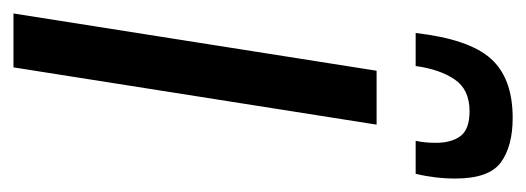

<svg xmlns="http://www.w3.org/2000/svg" viewBox="-276 -513 781 285"><g transform="rotate(90 114.5 -370.5)"><path d="M72 0H-8L77 -539H157ZM147 -741Q189 -741 213 -723.5Q237 -706 237 -656Q237 -626 230 -597H181Q184 -610 184 -627Q184 -650 174 -663.5Q164 -677 137 -677Q105 -677 90 -655Q75 -633 70 -597H21Q30 -676 59 -708.5Q88 -741 147 -741Z"/></g></svg>

Font: Georama Extra Condensed Medium
Style: Italic
Weight: 500
Width: 2
Italic angle: -9°
Designer: Jean-Baptiste Levee
Foundry: Production Type
Version: Version 1.000